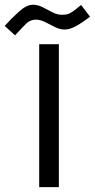

<svg xmlns="http://www.w3.org/2000/svg" viewBox="-92 -785 398 805"><path d="M58.1 -702.6Q34.7 -702.6 17.3 -685.5Q0 -668.5 -28.8 -636.7L-72.3 -676.3Q-42.5 -709.5 -11.5 -737.3Q19.5 -765.1 46.4 -765.1Q66.9 -765.1 87.2 -754.6Q107.4 -744.1 127.4 -733.6Q147.5 -723.1 168 -723.1Q181.2 -723.1 190.4 -725.3Q199.7 -727.5 212.4 -736.3Q225.1 -745.1 248 -764.2L285.6 -714.8Q250 -688 224.9 -674.6Q199.7 -661.1 178.7 -661.1Q159.2 -661.1 138.4 -671.6Q117.7 -682.1 97.4 -692.4Q77.1 -702.6 58.1 -702.6ZM72.3 -599.6H154.8V-0.5H72.3Z"/></svg>

Font: Vazir FD
Style: Regular-FD
Weight: 400
Designer: Saber Rastikerdar
Foundry: Saber Rastikerdar
Version: Version 30.0.0